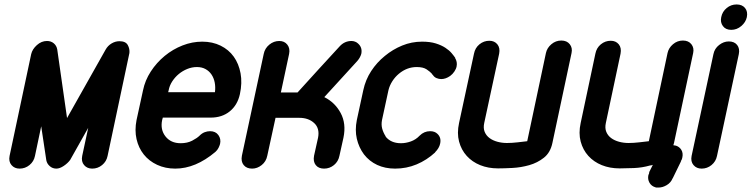

<svg xmlns="http://www.w3.org/2000/svg" viewBox="-20 -747 3374 862"><path d="M120 -504Q125 -526 145.5 -544.5Q166 -563 191 -563Q209 -563 221.5 -552.5Q234 -542 237 -525L281 -217Q324 -293 367.5 -370.5Q411 -448 454 -524Q464 -542 481 -552Q498 -562 516 -562Q544 -562 553.5 -545Q563 -528 561 -509L463 -47Q458 -22 438.5 -6Q419 10 394 10Q371 10 357.5 -6Q344 -22 349 -47L376 -173Q356 -138 335.5 -101Q315 -64 295 -29Q284 -14 266 -2Q248 10 233 10Q216 10 203.5 -1Q191 -12 188 -27L165 -180L137 -47Q132 -22 112.5 -6Q93 10 68 10Q45 10 31.5 -6Q18 -22 23 -47Z M735 -333H945Q948 -356 944 -376.5Q940 -397 929.5 -412.5Q919 -428 902.5 -437Q886 -446 864 -446Q842 -446 821 -437.5Q800 -429 783 -415Q766 -401 753.5 -382Q741 -363 737 -341ZM876 -138Q887 -149 899 -153.5Q911 -158 923 -158Q948 -158 960.5 -140.5Q973 -123 968 -101Q966 -93 961 -83Q956 -73 947 -65Q858 10 767 10Q722 10 685.5 -7Q649 -24 625.5 -53.5Q602 -83 593 -122.5Q584 -162 593 -208L622 -341Q631 -386 657 -426Q683 -466 719.5 -496Q756 -526 799.5 -543Q843 -560 888 -560Q934 -560 970.5 -542Q1007 -524 1029.5 -492.5Q1052 -461 1060 -418Q1068 -375 1057 -324Q1046 -275 1011.5 -247Q977 -219 926 -219H711L708 -208Q699 -165 723 -134.5Q747 -104 791 -104Q821 -104 843 -115.5Q865 -127 876 -138Z M1180 -48Q1175 -22 1155 -6Q1135 10 1112 10Q1087 10 1074 -6Q1061 -22 1066 -48L1164 -505Q1169 -530 1189 -546.5Q1209 -563 1234 -563Q1257 -563 1270 -546.5Q1283 -530 1278 -505L1241 -332H1316Q1363 -384 1410 -435.5Q1457 -487 1505 -539Q1527 -563 1558 -563Q1566 -563 1574 -560Q1582 -557 1587 -552Q1608 -534 1602 -505Q1597 -488 1584 -473Q1545 -430 1510 -392Q1475 -354 1436 -311Q1484 -287 1509.5 -239.5Q1535 -192 1522 -129L1504 -48Q1499 -22 1479.5 -6Q1460 10 1435 10Q1410 10 1397.5 -6Q1385 -22 1390 -48L1408 -129Q1416 -171 1390.5 -194.5Q1365 -218 1324 -218H1217Z M1864 -138Q1884 -158 1911 -158Q1932 -158 1944 -146Q1962 -129 1956 -102Q1952 -82 1933 -63H1934Q1896 -28 1850.5 -9Q1805 10 1754 10Q1709 10 1673.5 -6.5Q1638 -23 1614 -54Q1591 -85 1582 -124Q1573 -163 1582 -208L1611 -342Q1621 -389 1646.5 -428Q1672 -467 1708 -496Q1743 -525 1785.5 -542.5Q1828 -560 1875 -560Q1911 -560 1936.5 -552Q1962 -544 1979.5 -532.5Q1997 -521 2007.5 -508.5Q2018 -496 2024 -487H2023Q2034 -469 2030 -449Q2028 -438 2020 -426Q2012 -414 2001 -406Q1981 -392 1961 -392Q1950 -392 1939.5 -396.5Q1929 -401 1923 -411Q1922 -412 1920.5 -413Q1919 -414 1919 -416Q1911 -425 1895.5 -435.5Q1880 -446 1851 -446Q1807 -446 1771 -416Q1754 -402 1741.5 -382.5Q1729 -363 1724 -342L1695 -208Q1691 -187 1696 -169Q1701 -151 1712 -134H1711Q1735 -104 1780 -104Q1802 -104 1824.5 -112Q1847 -120 1864 -138Z M2431 -509Q2436 -532 2455.5 -548.5Q2475 -565 2500 -565Q2525 -565 2538 -548.5Q2551 -532 2546 -509L2460 -105Q2451 -62 2422 -39Q2393 -16 2356 -5.5Q2319 5 2281 7Q2243 9 2216 9Q2172 9 2136 -5.5Q2100 -20 2075.5 -47Q2051 -74 2041 -111.5Q2031 -149 2041 -195L2108 -506Q2113 -532 2132.5 -548Q2152 -564 2177 -564Q2200 -564 2213 -548Q2226 -532 2221 -506L2154 -195Q2149 -172 2156 -155Q2163 -138 2178 -127Q2193 -116 2213.5 -110.5Q2234 -105 2256 -105Q2278 -105 2304 -108Q2330 -111 2347 -113Z M2977 -509Q2982 -532 3001.5 -548.5Q3021 -565 3046 -565Q3071 -565 3084 -548.5Q3097 -532 3092 -509L3006 -105Q3005 -101 3003 -95Q3007 -95 3012 -93V-94Q3030 -89 3039 -74Q3048 -59 3043 -38Q3042 -35 3041 -31.5Q3040 -28 3036 -23L3038 -24L3000 54V53Q2992 73 2973.5 84Q2955 95 2937 95H2930Q2928 95 2926 95Q2924 95 2923 94Q2905 89 2896 73.5Q2887 58 2891 39Q2892 36 2894 32L2895 25L2911 -7Q2907 -5 2905 -5Q2903 -5 2898 -4Q2863 6 2826 7.5Q2789 9 2762 9Q2718 9 2682 -5.5Q2646 -20 2621.5 -47Q2597 -74 2587 -111.5Q2577 -149 2587 -195L2653 -506Q2658 -532 2677.5 -548Q2697 -564 2722 -564Q2745 -564 2758 -548Q2771 -532 2766 -506L2700 -195Q2695 -172 2702 -155Q2709 -138 2724 -127Q2739 -116 2759.5 -110.5Q2780 -105 2802 -105Q2824 -105 2850 -108Q2876 -111 2893 -113Z M3263 -613Q3238 -613 3225.5 -630Q3213 -647 3218 -670Q3223 -695 3242.5 -711Q3262 -727 3287 -727Q3312 -727 3325 -711Q3338 -695 3333 -670Q3328 -647 3308 -630Q3288 -613 3263 -613ZM3183 -504Q3188 -529 3208.5 -545Q3229 -561 3252 -561Q3277 -561 3289.5 -545Q3302 -529 3297 -504L3199 -47Q3194 -22 3174.5 -6Q3155 10 3130 10Q3107 10 3093.5 -6Q3080 -22 3085 -47Z"/></svg>

Font: VDS
Style: Bold Italic
Weight: 700
Designer: artmaker
Foundry: artmaker
Version: Version 1.000 2009 initial release